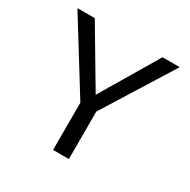

<svg xmlns="http://www.w3.org/2000/svg" viewBox="-154 -824 955 967"><g transform="rotate(30 323.5 -340.0)"><path d="M369 -276V0H277V-275L26 -680H127L324 -348L521 -680H621Z"/></g></svg>

Font: Martel Sans
Style: Regular
Weight: 400
Designer: Dan Reynolds and Mathieu Réguer
Foundry: Dan Reynolds and Mathieu Réguer
Version: Version 1.002; ttfautohint (v1.1) -l 5 -r 5 -G 72 -x 0 -D la